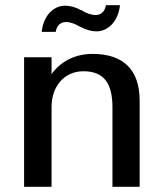

<svg xmlns="http://www.w3.org/2000/svg" viewBox="-20 -721 632 741"><path d="M179 -308C179 -389 229 -446 302 -446C379 -446 414 -402 414 -307V0H519V-332C519 -452 456 -513 337 -513C271 -513 215 -485 179 -435V-500H73V0H179ZM141 -598H195C199 -624 215 -636 235 -636C252 -636 273 -628 292 -616V-682C271 -694 249 -699 232 -699C184 -699 147 -658 141 -598ZM443 -701H389C384 -675 369 -663 349 -663C332 -663 310 -671 292 -683V-617C313 -605 335 -600 352 -600C399 -600 437 -641 443 -701Z"/></svg>

Font: Perun Medium
Style: Regular
Weight: 500
Foundry: Copyright (c) Stefan Peev, Context Ltd, 2016
Version: Version 1.089